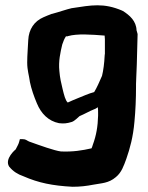

<svg xmlns="http://www.w3.org/2000/svg" viewBox="-20 -618 565 734"><path d="M15 19 16 20C30 37 47 48 70 56C127 81 181 92 257 96H258C287 96 311 93 337 88C368 82 395 83 423 59C445 41 453 16 463 -11C477 -51 489 -95 494 -153C498 -195 500 -240 500 -288V-297C501 -316 501 -333 502 -348L503 -373L506 -486V-488C505 -494 503 -497 502 -502C501 -538 475 -560 450 -576H449L448 -577C376 -608 329 -598 256 -587H255C233 -582 209 -573 179 -565H178C166 -561 156 -556 146 -552C111 -537 90 -506 88 -465C87 -437 84 -409 84 -379C84 -349 91 -330 94 -307V-306C100 -277 110 -249 121 -223C137 -184 165 -155 206 -147H207C223 -145 236 -146 255 -152C266 -156 279 -170 284 -174C303 -182 324 -194 337 -199C343 -201 347 -203 354 -208C355 -202 355 -192 355 -185V-176C354 -135 348 -100 335 -65C333 -59 332 -55 330 -51C295 -43 259 -37 213 -39C188 -42 133 -62 91 -77C82 -81 79 -86 67 -86H56L53 -75C51 -67 46 -59 40 -47C40 -47 -4 -11 15 19ZM207 -346C203 -385 211 -418 218 -448C222 -460 226 -470 232 -479H238L240 -480C276 -490 328 -486 380 -482C380 -479 381 -473 381 -468V-412C381 -412 380 -408 380 -404C379 -379 375 -347 370 -328C360 -305 350 -282 340 -266C320 -261 294 -249 276 -242C263 -237 250 -231 239 -226C230 -234 225 -254 219 -279C214 -299 209 -321 207 -346Z"/></svg>

Font: Vapor
Style: ExBd
Weight: 800
Foundry: Cannot Into Space Fonts
Version: Version 0.179